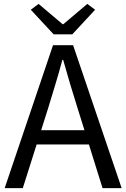

<svg xmlns="http://www.w3.org/2000/svg" viewBox="-20 -965 648 985"><path d="M4 0 252 -733H355L604 0H506L378 -410Q358 -473 340 -533.5Q322 -594 304 -658H300Q283 -594 264.5 -533.5Q246 -473 227 -410L97 0ZM133 -224V-297H471V-224ZM255 -789 138 -915 178 -945 301 -841H305L428 -945L468 -915L351 -789Z"/></svg>

Font: Noto Sans HK
Style: Regular
Weight: 400
Designer: Ryoko NISHIZUKA 西塚涼子 (kana, bopomofo & ideographs); Paul D. Hunt (Latin, Greek & Cyrillic); Sandoll Communications 산돌커뮤니
Foundry: Adobe
Version: Version 2.004-H2;hotconv 1.0.118;makeotfexe 2.5.65603